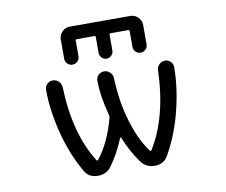

<svg xmlns="http://www.w3.org/2000/svg" viewBox="-84 -910 1167 993"><g transform="rotate(-10 500.0 -413.5)"><path d="M367.2 -735.4Q360.4 -735.4 360.4 -728.5V-646.5Q360.4 -631.8 349.1 -620.6Q337.9 -609.4 322.8 -609.4Q307.6 -609.4 296.4 -620.6Q285.2 -631.8 285.2 -646.5V-748Q285.2 -771.5 302.2 -788.6Q319.3 -805.7 342.8 -805.7H660.2Q683.6 -805.7 700.7 -788.6Q717.8 -771.5 717.8 -748V-646.5Q717.8 -630.9 707 -620.1Q696.3 -609.4 680.7 -609.4Q665 -609.4 654.3 -620.1Q643.6 -630.9 643.6 -646.5V-728.5Q643.6 -735.4 636.7 -735.4H544.9Q538.1 -735.4 538.1 -728.5V-645.5Q538.1 -630.9 527.3 -620.1Q516.6 -609.4 502 -609.4Q487.3 -609.4 476.6 -620.1Q465.8 -630.9 465.8 -645.5V-728.5Q465.8 -735.4 459 -735.4ZM358.4 -101.6Q362.3 -95.7 367.2 -101.6Q429.7 -179.7 462.9 -305.7Q464.8 -312.5 462.9 -319.3Q434.6 -425.8 434.6 -505.9Q434.6 -522.5 446.3 -534.2Q459 -546.9 477.1 -546.9Q495.1 -546.9 507.8 -534.2Q520.5 -521.5 521.5 -503.9Q525.4 -384.8 554.7 -284.2Q585.9 -172.9 638.7 -102.5Q643.6 -96.7 647.5 -102.5Q745.1 -259.8 752.9 -504.9Q753.9 -522.5 766.6 -534.7Q779.3 -546.9 796.9 -546.9Q814.5 -546.9 826.2 -534.2Q837.9 -522.5 837.9 -505.9Q837.9 -388.7 801.8 -255.9Q771.5 -146.5 719.7 -57.6Q698.2 -20.5 652.3 -20.5Q605.5 -20.5 580.1 -55.7Q534.2 -118.2 504.9 -193.4Q503.9 -195.3 502 -195.3Q500 -195.3 499 -193.4Q469.7 -120.1 423.8 -55.7Q398.4 -20.5 352.1 -20.5Q305.7 -20.5 284.2 -57.6Q232.4 -146.5 201.2 -256.8Q165 -388.7 165 -504.9Q165 -521.5 176.8 -534.2Q189.5 -546.9 207.5 -546.9Q225.6 -546.9 238.3 -534.2Q251 -521.5 252 -503.9Q259.8 -257.8 358.4 -101.6Z"/></g></svg>

Font: Rounded Mgen+ 2m regular
Style: Regular
Weight: 400
Designer: [Source Han Sans]
Ryoko NISHIZUKA  (kana & ideographs); Paul D. Hunt (Latin, Greek & Cyrillic); Wenlong ZHANG  (bopomofo
Version: Version 1.059.20150602